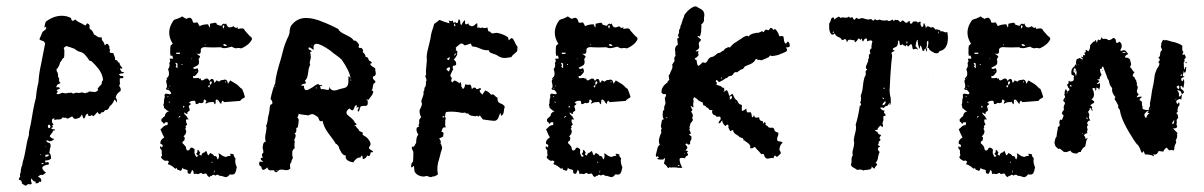

<svg xmlns="http://www.w3.org/2000/svg" viewBox="-20 -555 3818 609"><path d="M41 9 42 8 44 6Q42 -3 46 -9Q45 -14 48 -25L51 -33L52 -41Q58 -59 62 -84L66 -106L72 -128Q71 -134 74 -146L76 -155L78 -164L85 -205Q89 -227 94 -245Q96 -271 102 -294Q103 -319 111 -355L117 -386L123 -416Q121 -424 116 -425L110 -427Q106 -429 105 -431L110 -442L115 -454L119 -457L124 -461Q129 -466 125 -470Q124 -469 121 -467Q121 -475 125 -486Q150 -505 176 -505Q192 -505 205 -498Q207 -490 209 -489Q211 -489 214 -490L217 -492L220 -493Q222 -488 240 -480Q241 -479 245 -477L251 -474L254 -478L256 -481Q263 -479 264 -474V-468L265 -463Q273 -460 278 -446L283 -443L289 -439Q295 -435 301 -437L303 -435Q302 -428 306 -425L307 -423L309 -421Q311 -418 312 -411Q318 -417 321 -416Q322 -416 327 -408V-402Q327 -398 330 -397L329 -395L328 -393Q327 -390 329 -388L333 -387H337Q342 -385 341 -381Q346 -372 345 -365Q350 -365 353 -361Q355 -356 359 -356Q359 -352 362 -347L365 -343L368 -340Q366 -336 365 -337L363 -338H361Q360 -337 362 -333L364 -330L366 -327Q371 -327 374 -326Q371 -322 367 -322H363L357 -319Q362 -313 365 -314H369L372 -311Q370 -306 367 -307H363L360 -306V-293Q362 -291 360 -288L358 -283Q360 -280 362 -276Q364 -271 362 -266Q348 -257 347 -245Q352 -240 351 -230Q348 -234 347 -235L346 -237Q344 -239 343 -239Q337 -224 328 -218Q323 -204 314 -206L311 -203L309 -200Q306 -198 302 -199Q296 -187 289 -200Q285 -194 276 -186L274 -188L271 -190Q264 -185 260 -188V-190L259 -192Q259 -194 258.5 -194.5Q258 -195 257 -194Q253 -192 252 -190L250 -184Q247 -176 244 -181L242 -186L240 -192Q235 -183 231 -181Q219 -177 218 -178Q214 -178 209 -186L203 -183L198 -180Q192 -177 189 -182Q184 -180 179 -183Q175 -176 167 -176H160Q157 -176 153 -174Q152 -176 152 -180Q144 -178 145 -173Q143 -168 150 -160Q148 -158 145 -157Q149 -153 147 -151L144 -150Q142 -148 144 -146Q145 -146 155 -144Q154 -141 152 -141H150L148 -140Q148 -136 143 -131L140 -127Q138 -125 138 -122Q146 -114 151 -115Q151 -111 147 -110L143 -108L139 -107H136L133 -109Q129 -110 126 -109Q131 -101 137 -102Q144 -95 138 -82Q139 -78 136 -71Q142 -66 142 -52Q136 -46 124 -46Q122 -43 125 -39Q129 -42 133 -40Q137 -39 134 -33Q99 -28 126 -7L124 -6Q123 -5 120.5 -3.5Q118 -2 116 0Q112 -1 108 0L105 2L101 4Q101 5 103 7L105 8L107 9Q111 13 111 18Q111 24 104 21Q103 28 92 26L93 24V21Q86 22 80 11Q76 16 81 27Q80 28 79 29Q78 30 77 30L72 29Q66 29 63 34Q59 34 56 31L52 29L49 26Q50 22 47 18Q46 17 40 15Q39 13 41 9ZM170 -274 166 -272 161 -270Q158 -268 164 -264L161 -261Q160 -260 160 -260Q160 -258 159 -258Q163 -255 168 -257L173 -259L177 -261Q190 -257 197 -261Q198 -260 200 -260Q204 -262 207 -261L210 -259L214 -258Q217 -261 224 -261L230 -260L236 -261Q239 -263 244 -261L251 -259L253 -261H257Q261 -262 262 -265L272 -264L282 -263L286 -265L289 -267Q294 -270 289 -273Q294 -280 302 -288L303 -292V-295Q305 -300 307 -301Q305 -320 293 -336L282 -349L270 -361L267 -362L263 -363Q261 -368 254 -376L249 -382L243 -387L236 -390L229 -392Q222 -395 217 -400L203 -405L190 -409L186 -406L182 -403Q185 -396 184 -388V-380L183 -372Q179 -371 176 -364L173 -360L170 -356Q170 -353 169 -351L166 -344Q161 -336 159 -335L160 -329L163 -324Q165 -315 164 -312Q167 -308 168 -304Q165 -298 172 -292Q170 -291 167 -289Q164 -287 163 -287Q158 -282 159 -278Q169 -280 170 -274ZM132 -156Q131 -152 135 -148Q143 -150 138 -159Q132 -160 132 -156ZM130 -65 127 -64H124V-57L127 -58L131 -59Q132 -60 136 -63Q134 -65 130 -65ZM115 -38H111Q110 -37 113 -36L115 -35L116 -34L119 -37ZM127 -87Q125 -92 123 -92Q126 -89 127 -87ZM110 -62V-66Q106 -65 110 -62ZM353 -337 355 -336Q356 -336 354 -338Q354 -337 353 -337ZM124 -52 126 -51Q126 -52 125 -53Q125 -52 124 -52ZM125 -75 126 -74Q126 -75 125 -75ZM118 -56Z M488 -85Q486 -90 491 -91Q491 -89 493 -87Q501 -95 489 -99Q487 -111 501 -119Q497 -125 489 -145L494 -149L499 -154Q506 -159 511 -158L512 -163V-167Q502 -169 501 -162L499 -163L498 -164Q498 -166 495 -168L493 -169L492 -171V-177Q494 -180 496 -180Q496 -182 499 -184L501 -185L503 -187Q504 -199 516 -202Q510 -204 507 -207L504 -210Q502 -212 500 -212Q501 -217 498 -222L500 -228V-234Q500 -242 503 -247L502 -250V-253Q502 -256 505 -258L514 -257Q519 -255 521 -257Q523 -258 523 -259Q523 -260 521.5 -262.5Q520 -265 517 -268L514 -270H510Q507 -271 506 -274Q511 -276 509 -288L508 -292L507 -297Q507 -301 510 -304L509 -305L508 -307Q521 -314 513 -336Q518 -341 518 -349L517 -355L520 -361L518 -369H528Q530 -371 528 -374L527 -377L526 -379Q525 -378 521 -378Q519 -388 520 -394V-402L521 -410Q526 -415 528 -416Q504 -454 531 -491L537 -494L544 -496Q554 -500 558 -503L564 -499L571 -495Q588 -506 592 -484Q596 -482 600 -483L603 -484Q606 -484 607 -483Q608 -481 613 -472Q624 -478 640 -478L642 -473L645 -467L646 -472V-476Q646 -479 647 -480L662 -483Q668 -482 668 -477Q671 -476 676 -474.5Q681 -473 682 -473Q684 -477 687 -479Q692 -481 693 -478L695 -479L697 -481Q701 -468 708 -468Q714 -468 721 -472Q727 -463 735 -469Q734 -468 734 -463L739 -464L745 -465Q754 -465 755 -461Q756 -458 762 -452L770 -443L773 -440L776 -438Q780 -434 779 -430Q771 -413 747 -402H742Q739 -403 735 -403L730 -402Q725 -401 715 -407L707 -405L699 -403Q689 -401 683 -404Q682 -405 679 -405H674Q656 -404 638 -405Q624 -407 619 -402Q616 -399 617 -393Q617 -381 604 -385Q605 -383 609 -381L611 -379L613 -378Q617 -376 610 -368Q613 -354 609 -350Q607 -347 592 -340Q596 -333 606 -339Q611 -331 608 -325L606 -323Q605 -321 604 -320L598 -314H592Q593 -312 593 -307Q605 -307 610 -308Q612 -303 616 -307Q617 -300 621 -300Q624 -300 628 -303Q632 -306 636 -306Q641 -306 644 -298Q650 -307 655 -304Q658 -303 660 -292L664 -296L665 -298V-299Q667 -301 675 -296L677 -298L680 -300Q685 -302 687 -301Q701 -307 703 -289Q704 -291 707 -295Q710 -299 710 -300L720 -294L730 -288L735 -284L739 -280Q743 -275 748 -273L753 -260L757 -247L753 -244L749 -242Q743 -238 742 -235L717 -233L691 -231L686 -236Q682 -232 682 -226Q680 -225 676 -231Q676 -232 675 -233L673 -236L670 -238Q667 -241 664 -237V-230Q664 -226 662 -224Q660 -226 659 -228L658 -230L657 -232L651 -231H645Q639 -230 633 -226Q631 -228 633 -231L634 -232L635 -235L633 -236Q631 -238 629 -240Q626 -238 626 -236V-233L625 -230Q617 -226 614 -229L611 -228L608 -226Q604 -224 601 -225Q601 -227 599 -235Q587 -237 580 -230Q580 -229 582 -227H585Q586 -226 584 -223L581 -221L579 -219V-215L581 -211Q582 -207 581 -203L578 -202L576 -200Q573 -199 575 -194Q573 -193 569 -195L567 -197L564 -198Q563 -195 567 -191L571 -187L574 -184Q573 -182 575 -180L577 -179Q578 -178 578 -176Q573 -177 571 -176Q569 -175 570 -172Q570 -168 571 -166L574 -160Q567 -155 569 -152L570 -151V-150Q570 -149 567 -146Q572 -142 570 -134Q569 -129 562 -122Q566 -121 566 -116L565 -112L564 -108Q561 -109 559 -104Q558 -100 562 -98Q570 -90 570 -87V-84L573 -78Q581 -76 584 -86Q590 -88 594 -84Q599 -81 597 -76Q595 -68 603 -57L606 -59L609 -60L602 -67Q608 -72 606 -80Q611 -78 612 -76L613 -73L615 -71L612 -65L614 -64Q617 -62 619 -61Q619 -67 624 -70L629 -72L633 -76Q636 -75 637 -69Q639 -63 641 -62L644 -66L647 -70L650 -68L654 -66Q657 -64 659 -60H663Q667 -59 668 -55L669 -52L671 -49Q677 -57 673 -69L679 -66L684 -62Q688 -59 697 -57Q698 -58 704 -60L712 -61L711 -64L709 -67Q713 -68 722 -65Q719 -61 727 -53Q724 -39 731 -25L729 -15Q727 -8 726 -7Q723 1 709 -2Q702 7 696 7L692 6L689 5Q682 2 677 3Q670 -4 663 2Q656 -4 652 3Q649 2 648 3L646 5L645 7Q640 5 638 2L636 -2L633 -5L629 -4L625 -3Q621 -3 618 -7Q609 -2 606 -3L602 -4Q598 -4 595 -3L594 -7V-10Q593 -14 589 -16L587 -10L584 -4Q579 -3 576.5 -5.5Q574 -8 575 -15L571 -17L566 -18Q559 -20 558 -24V-21L557 -18Q556 -14 552 -13L549 -15L545 -16Q541 -17 541 -22Q539 -24 539 -21L538 -20H536L531 -24L526 -28Q518 -33 513 -34V-38L516 -41Q515 -44 510 -46L506 -45H503L494 -51L492 -54L491 -56Q491 -60 494 -61Q492 -74 493 -79Q490 -80 488 -85ZM543 -338V-353Q541 -355 539 -355.5Q537 -356 536 -355L538 -352L539 -349Q540 -346 537 -343L539 -342Q541 -340 543 -338ZM688 -412 691 -410 694 -409Q697 -408 700 -411L697 -413L693 -415Q689 -416 688 -412ZM645 -291 646 -288V-285L648 -287L650 -289Q652 -293 652 -294Q652 -295 650 -297Q649 -298 647 -296Q645 -294 645 -291ZM551 -388H539V-384H549Q552 -384 551 -388ZM689 -464 690 -467 691 -470Q693 -473 688 -475Q684 -471 689 -464ZM546 -180 553 -187Q550 -188 548.5 -186Q547 -184 546 -180ZM646 -285 643 -284 639 -282 644 -277ZM660 -16 659 -11 658 -7Q662 -9 660 -16ZM561 -220V-213L564 -215L566 -216Q564 -217 561 -220ZM696 -293V-298Q691 -295 696 -293ZM652 -43 651 -40 655 -38 654 -40 653 -41ZM514 -232Q517 -231 520 -228Q519 -234 514 -232ZM632 -411Q631 -412 631 -415Q627 -413 632 -411ZM515 -248Q514 -248 512 -250Q511 -249 511 -247Q513 -246 515 -248ZM558 -352H556Q555 -351 556 -350Q556 -349 558 -349Q558 -350 559 -351ZM516 -276H511Q513 -273 516 -276ZM517 -284 520 -279Q520 -284 517 -284ZM587 -370V-366L588 -368L589 -369Q587 -369 587 -370ZM600 -328H604V-329H600ZM511 -304 513 -305H514Q514 -306 513 -307Q513 -306 511 -304ZM668 -233H670V-232H668ZM670 -43V-44H669Q669 -43 670 -43ZM498 -144 499 -143Q499 -144 498 -144ZM575 -73 574 -72Z M804 -43Q812 -40 815 -44Q809 -45 807 -50Q806 -52 808 -53.5Q810 -55 814 -55Q807 -65 816 -72Q815 -74 815 -77Q815 -80 814 -81Q812 -87 814 -92Q814 -104 823 -106Q819 -116 823 -133L825 -145Q826 -151 824 -157Q827 -160 829 -173L830 -182L832 -191Q834 -197 834 -200L835 -207Q835 -217 838 -223Q845 -224 844 -231L842 -236L838 -241Q845 -274 853 -291Q854 -310 864 -345L872 -372L879 -399L882 -409L886 -420Q891 -433 895 -440L898 -449L899 -459Q901 -473 907 -478Q924 -498 951 -498Q975 -498 1005 -485L1015 -481Q1025 -477 1031 -474L1043 -468L1053 -463Q1056 -454 1076 -445L1084 -441L1091 -437Q1099 -432 1102 -426Q1108 -428 1114 -420Q1122 -412 1117 -407Q1118 -403 1121 -403H1127L1129 -400L1131 -397Q1133 -392 1130 -390Q1139 -384 1140 -374Q1146 -375 1148 -369L1150 -364L1153 -361V-362L1157 -359L1160 -355L1157 -354L1154 -352Q1156 -347 1161 -344L1166 -341L1171 -337Q1169 -334 1171 -329L1172 -322Q1172 -314 1163 -312Q1162 -308 1164 -304L1166 -302L1168 -300Q1173 -296 1169 -292Q1165 -292 1163 -283L1162 -275Q1161 -270 1158 -268Q1168 -268 1161 -255Q1159 -252 1153 -244L1149 -239L1146 -236Q1148 -222 1143 -220Q1142 -219 1135 -219H1131L1125 -218Q1123 -217 1121 -210L1120 -205Q1119 -204 1117 -201Q1113 -202 1115 -207L1117 -211L1118 -216Q1110 -213 1110 -214L1111 -216L1112 -218Q1112 -220 1110 -222Q1107 -220 1105 -217L1103 -211Q1100 -205 1098 -205Q1095 -205 1088 -211Q1072 -199 1084 -189L1090 -184L1096 -179Q1103 -173 1105 -167Q1112 -161 1111 -160L1109 -159L1107 -158L1104 -156Q1105 -154 1106 -155L1108 -156L1109 -155Q1109 -153 1111 -151L1114 -148Q1119 -143 1119 -140L1123 -138L1128 -136Q1132 -135 1130 -128Q1132 -126 1136 -123.5Q1140 -121 1141 -121Q1146 -117 1150 -111Q1160 -98 1151 -89Q1149 -84 1154 -81L1159 -78L1163 -75Q1163 -72 1161 -72H1156Q1154 -63 1153 -62Q1150 -58 1144 -62Q1143 -53 1131 -50L1130 -56L1129 -61Q1127 -62 1125 -59L1124 -57Q1124 -55 1122 -55Q1115 -56 1109 -50L1104 -45L1101 -40L1092 -42Q1090 -42 1087 -44Q1084 -46 1083 -46Q1074 -52 1077 -62Q1067 -61 1059 -78L1056 -84L1054 -91Q1049 -98 1045 -99Q1041 -106 1033 -117L1021 -133Q1007 -152 1003 -172Q998 -168 993 -173Q991 -177 989 -183L982 -188L975 -192Q968 -195 959 -189L951 -190L943 -191Q934 -192 927 -194Q928 -191 923 -182Q929 -179 927 -168L926 -159Q925 -156 925 -151Q918 -151 920 -143V-140L919 -137Q918 -133 914 -132Q922 -126 913 -111Q916 -107 914 -99V-93Q914 -88 915 -85Q907 -80 907 -71V-63L909 -54Q904 -46 904 -40Q900 -37 900 -31V-26L901 -21Q895 -13 882 -16L876 -17H871Q866 -17 861 -12Q858 -8 854 -9Q850 -11 849 -15H841Q837 -14 835 -15Q830 -16 828 -24Q822 -18 816 -16Q810 -16 809 -26Q798 -31 804 -43ZM946 -289H943L940 -288Q936 -287 936 -283H944Q944 -269 952 -269Q957 -269 971 -278L981 -285Q983 -286 986 -287.5Q989 -289 990 -289Q991 -285 996 -285H1000L1003 -282H995Q997 -276 998 -272Q1002 -273 1008 -272L1012 -271L1017 -270Q1021 -269 1023 -271Q1025 -273 1024 -280Q1029 -268 1040 -268Q1047 -268 1056 -272L1064 -274L1072 -276Q1083 -278 1085 -292V-304Q1085 -311 1086 -314L1089 -311L1090 -309L1092 -306Q1090 -328 1063 -367L1061 -368Q1059 -370 1057 -372L1053 -375L1049 -378Q1046 -380 1038 -386Q1030 -392 1027 -395Q997 -416 984 -416Q972 -416 975 -397L973 -398L970 -400L964 -404Q960 -405 959 -404Q958 -403 959 -399L962 -397L965 -396Q969 -393 968 -390Q965 -391 964 -390.5Q963 -390 964 -388L965 -383Q966 -380 965 -379Q966 -377 966 -372L964 -364Q961 -355 964 -349Q961 -345 959 -336L958 -329L957 -322Q955 -305 947 -299Q954 -291 946 -289ZM858 -14 861 -12Q860 -16 853 -15Q855 -14 858 -14ZM985 -277H982V-275H985L986 -276ZM1095 -301 1094 -302 1092 -303V-302L1091 -300Q1095 -300 1095 -301ZM853 -282 852 -281 851 -279Q855 -279 853 -282ZM1146 -236V-240Q1143 -240 1142 -239Q1143 -238 1144 -237Q1145 -236 1146 -236ZM967 -413 969 -411 970 -410Q970 -412 971 -412Q968 -412 967 -413ZM968 -389Z M1290 -42 1291 -57V-73L1290 -76L1288 -80Q1285 -84 1287 -90Q1292 -88 1295 -93L1297 -97L1300 -102Q1300 -122 1307 -128L1305 -131L1303 -135Q1301 -141 1301 -143Q1300 -152 1309 -153Q1307 -157 1308 -159L1309 -162L1310 -165Q1307 -176 1316 -183Q1310 -194 1311 -206L1314 -212L1317 -219Q1320 -227 1316 -233Q1317 -234 1317 -236L1318 -240L1321 -248Q1325 -258 1323 -264Q1327 -268 1326 -276Q1331 -281 1331 -288V-295Q1331 -296 1331.5 -297.5Q1332 -299 1333 -300L1332 -305L1330 -310Q1328 -315 1332 -319Q1330 -328 1332 -342L1334 -364Q1332 -378 1337 -398L1341 -414L1345 -431Q1347 -447 1350 -456L1354 -468L1357 -479Q1361 -482 1365 -485Q1369 -488 1371 -489.5Q1373 -491 1374 -492Q1392 -484 1406 -481L1405 -485L1403 -490L1406 -489L1410 -488Q1413 -487 1416 -490L1417 -488V-485L1420 -482Q1421 -483 1423 -486Q1427 -480 1432 -483Q1433 -486 1435 -494Q1440 -492 1440 -485V-480Q1442 -476 1443 -475L1446 -480L1448 -484Q1452 -490 1455 -491V-484Q1455 -480 1456 -479Q1458 -476 1466 -481Q1465 -475 1475 -472Q1479 -471 1485 -475L1489 -479Q1491 -481 1494 -481V-466Q1496 -468 1498 -468L1502 -467Q1505 -465 1509 -468Q1516 -464 1526 -468L1527 -463L1528 -459Q1530 -453 1535 -455Q1537 -449 1543 -449L1549 -450L1554 -451Q1573 -449 1591 -437Q1592 -433 1594 -427Q1600 -434 1603 -434Q1607 -434 1611 -425L1615 -417Q1617 -412 1619 -410Q1623 -406 1621 -402V-397L1620 -392L1611 -384Q1606 -381 1602 -374L1591 -372L1579 -371Q1567 -372 1556 -380Q1555 -381 1549 -383L1540 -386Q1531 -389 1530 -396Q1518 -394 1503 -401L1490 -406Q1480 -408 1477 -408Q1475 -414 1473 -417Q1460 -412 1454 -411Q1448 -417 1444 -417Q1440 -417 1435 -412L1430 -408L1425 -403Q1427 -401 1427 -399L1426 -396L1425 -394Q1429 -396 1431 -391L1430 -386V-381L1425 -373L1419 -365Q1427 -363 1427 -351Q1426 -348 1423 -347H1420L1417 -346L1416 -343V-341Q1415 -338 1418 -336Q1412 -326 1408 -315Q1414 -307 1413 -305L1412 -303L1411 -301Q1411 -298 1414 -293L1418 -297L1422 -300L1426 -298L1430 -296Q1435 -294 1436 -290Q1440 -297 1442 -292Q1444 -286 1443 -281L1445 -279L1446 -275Q1449 -272 1451 -275Q1453 -276 1454 -281L1456 -288Q1460 -286 1463 -286H1467L1469 -287Q1475 -287 1476 -274Q1477 -272 1480 -275L1482 -277Q1485 -278 1489 -276L1490 -274L1492 -272Q1494 -272 1496.5 -273Q1499 -274 1501 -275Q1503 -276 1504 -276Q1506 -272 1505 -271L1503 -269L1501 -268Q1501 -266 1504 -261L1507 -258L1510 -255Q1517 -265 1519 -268Q1530 -265 1538 -254Q1543 -258 1548 -253L1553 -248L1558 -245Q1557 -232 1565 -228L1570 -226L1574 -224Q1580 -220 1581 -216L1579 -209L1578 -201Q1577 -192 1571 -188Q1568 -188 1568 -197Q1565 -194 1564 -190L1561 -182Q1557 -173 1550 -172Q1546 -171 1512 -176L1507 -182L1502 -189L1500 -187Q1498 -185 1497 -185Q1493 -190 1489 -186L1483 -187L1476 -188Q1469 -189 1465 -195H1459Q1457 -196 1455 -198Q1452 -197 1445 -197L1440 -198L1435 -199Q1415 -202 1397 -200Q1393 -199 1393 -194L1392 -189L1391 -185Q1393 -185 1393 -182V-180L1394 -179Q1392 -173 1392 -173Q1393 -170 1392 -164V-158Q1392 -157 1394 -151Q1387 -152 1384 -148L1382 -143L1380 -137Q1385 -137 1387 -132L1386 -127V-122L1380 -119L1373 -116Q1381 -105 1377 -101Q1385 -87 1381 -80Q1377 -69 1377 -66Q1376 -61 1373 -51Q1364 -25 1369 -3Q1369 -2 1368 -1Q1358 6 1351 5Q1347 8 1342 6L1337 4L1332 3Q1325 7 1312 3Q1300 -1 1295 -11L1294 -19L1293 -29L1290 -27L1288 -25Q1286 -23 1284 -25Q1284 -39 1290 -42ZM1396 -334 1400 -331 1404 -328Q1409 -339 1407 -341Q1399 -343 1396 -334ZM1398 -367Q1399 -366 1404 -364L1407 -373Q1405 -374 1404 -373L1402 -371L1400 -370Q1396 -369 1398 -367ZM1420 -481V-475Q1421 -473 1423 -471Q1427 -475 1420 -481ZM1427 -386Q1421 -384 1420 -378Q1427 -382 1427 -386ZM1383 -184Q1387 -180 1390 -185Q1386 -189 1383 -184ZM1382 -124Q1382 -123 1383 -123Q1383 -124 1382 -124ZM1383 -174Q1383 -175 1382 -174Q1382 -173 1383 -174Z M1711 -85Q1709 -90 1714 -91Q1714 -89 1716 -87Q1724 -95 1712 -99Q1710 -111 1724 -119Q1720 -125 1712 -145L1717 -149L1722 -154Q1729 -159 1734 -158L1735 -163V-167Q1725 -169 1724 -162L1722 -163L1721 -164Q1721 -166 1718 -168L1716 -169L1715 -171V-177Q1717 -180 1719 -180Q1719 -182 1722 -184L1724 -185L1726 -187Q1727 -199 1739 -202Q1733 -204 1730 -207L1727 -210Q1725 -212 1723 -212Q1724 -217 1721 -222L1723 -228V-234Q1723 -242 1726 -247L1725 -250V-253Q1725 -256 1728 -258L1737 -257Q1742 -255 1744 -257Q1746 -258 1746 -259Q1746 -260 1744.5 -262.5Q1743 -265 1740 -268L1737 -270H1733Q1730 -271 1729 -274Q1734 -276 1732 -288L1731 -292L1730 -297Q1730 -301 1733 -304L1732 -305L1731 -307Q1744 -314 1736 -336Q1741 -341 1741 -349L1740 -355L1743 -361L1741 -369H1751Q1753 -371 1751 -374L1750 -377L1749 -379Q1748 -378 1744 -378Q1742 -388 1743 -394V-402L1744 -410Q1749 -415 1751 -416Q1727 -454 1754 -491L1760 -494L1767 -496Q1777 -500 1781 -503L1787 -499L1794 -495Q1811 -506 1815 -484Q1819 -482 1823 -483L1826 -484Q1829 -484 1830 -483Q1831 -481 1836 -472Q1847 -478 1863 -478L1865 -473L1868 -467L1869 -472V-476Q1869 -479 1870 -480L1885 -483Q1891 -482 1891 -477Q1894 -476 1899 -474.5Q1904 -473 1905 -473Q1907 -477 1910 -479Q1915 -481 1916 -478L1918 -479L1920 -481Q1924 -468 1931 -468Q1937 -468 1944 -472Q1950 -463 1958 -469Q1957 -468 1957 -463L1962 -464L1968 -465Q1977 -465 1978 -461Q1979 -458 1985 -452L1993 -443L1996 -440L1999 -438Q2003 -434 2002 -430Q1994 -413 1970 -402H1965Q1962 -403 1958 -403L1953 -402Q1948 -401 1938 -407L1930 -405L1922 -403Q1912 -401 1906 -404Q1905 -405 1902 -405H1897Q1879 -404 1861 -405Q1847 -407 1842 -402Q1839 -399 1840 -393Q1840 -381 1827 -385Q1828 -383 1832 -381L1834 -379L1836 -378Q1840 -376 1833 -368Q1836 -354 1832 -350Q1830 -347 1815 -340Q1819 -333 1829 -339Q1834 -331 1831 -325L1829 -323Q1828 -321 1827 -320L1821 -314H1815Q1816 -312 1816 -307Q1828 -307 1833 -308Q1835 -303 1839 -307Q1840 -300 1844 -300Q1847 -300 1851 -303Q1855 -306 1859 -306Q1864 -306 1867 -298Q1873 -307 1878 -304Q1881 -303 1883 -292L1887 -296L1888 -298V-299Q1890 -301 1898 -296L1900 -298L1903 -300Q1908 -302 1910 -301Q1924 -307 1926 -289Q1927 -291 1930 -295Q1933 -299 1933 -300L1943 -294L1953 -288L1958 -284L1962 -280Q1966 -275 1971 -273L1976 -260L1980 -247L1976 -244L1972 -242Q1966 -238 1965 -235L1940 -233L1914 -231L1909 -236Q1905 -232 1905 -226Q1903 -225 1899 -231Q1899 -232 1898 -233L1896 -236L1893 -238Q1890 -241 1887 -237V-230Q1887 -226 1885 -224Q1883 -226 1882 -228L1881 -230L1880 -232L1874 -231H1868Q1862 -230 1856 -226Q1854 -228 1856 -231L1857 -232L1858 -235L1856 -236Q1854 -238 1852 -240Q1849 -238 1849 -236V-233L1848 -230Q1840 -226 1837 -229L1834 -228L1831 -226Q1827 -224 1824 -225Q1824 -227 1822 -235Q1810 -237 1803 -230Q1803 -229 1805 -227H1808Q1809 -226 1807 -223L1804 -221L1802 -219V-215L1804 -211Q1805 -207 1804 -203L1801 -202L1799 -200Q1796 -199 1798 -194Q1796 -193 1792 -195L1790 -197L1787 -198Q1786 -195 1790 -191L1794 -187L1797 -184Q1796 -182 1798 -180L1800 -179Q1801 -178 1801 -176Q1796 -177 1794 -176Q1792 -175 1793 -172Q1793 -168 1794 -166L1797 -160Q1790 -155 1792 -152L1793 -151V-150Q1793 -149 1790 -146Q1795 -142 1793 -134Q1792 -129 1785 -122Q1789 -121 1789 -116L1788 -112L1787 -108Q1784 -109 1782 -104Q1781 -100 1785 -98Q1793 -90 1793 -87V-84L1796 -78Q1804 -76 1807 -86Q1813 -88 1817 -84Q1822 -81 1820 -76Q1818 -68 1826 -57L1829 -59L1832 -60L1825 -67Q1831 -72 1829 -80Q1834 -78 1835 -76L1836 -73L1838 -71L1835 -65L1837 -64Q1840 -62 1842 -61Q1842 -67 1847 -70L1852 -72L1856 -76Q1859 -75 1860 -69Q1862 -63 1864 -62L1867 -66L1870 -70L1873 -68L1877 -66Q1880 -64 1882 -60H1886Q1890 -59 1891 -55L1892 -52L1894 -49Q1900 -57 1896 -69L1902 -66L1907 -62Q1911 -59 1920 -57Q1921 -58 1927 -60L1935 -61L1934 -64L1932 -67Q1936 -68 1945 -65Q1942 -61 1950 -53Q1947 -39 1954 -25L1952 -15Q1950 -8 1949 -7Q1946 1 1932 -2Q1925 7 1919 7L1915 6L1912 5Q1905 2 1900 3Q1893 -4 1886 2Q1879 -4 1875 3Q1872 2 1871 3L1869 5L1868 7Q1863 5 1861 2L1859 -2L1856 -5L1852 -4L1848 -3Q1844 -3 1841 -7Q1832 -2 1829 -3L1825 -4Q1821 -4 1818 -3L1817 -7V-10Q1816 -14 1812 -16L1810 -10L1807 -4Q1802 -3 1799.5 -5.5Q1797 -8 1798 -15L1794 -17L1789 -18Q1782 -20 1781 -24V-21L1780 -18Q1779 -14 1775 -13L1772 -15L1768 -16Q1764 -17 1764 -22Q1762 -24 1762 -21L1761 -20H1759L1754 -24L1749 -28Q1741 -33 1736 -34V-38L1739 -41Q1738 -44 1733 -46L1729 -45H1726L1717 -51L1715 -54L1714 -56Q1714 -60 1717 -61Q1715 -74 1716 -79Q1713 -80 1711 -85ZM1766 -338V-353Q1764 -355 1762 -355.5Q1760 -356 1759 -355L1761 -352L1762 -349Q1763 -346 1760 -343L1762 -342Q1764 -340 1766 -338ZM1911 -412 1914 -410 1917 -409Q1920 -408 1923 -411L1920 -413L1916 -415Q1912 -416 1911 -412ZM1868 -291 1869 -288V-285L1871 -287L1873 -289Q1875 -293 1875 -294Q1875 -295 1873 -297Q1872 -298 1870 -296Q1868 -294 1868 -291ZM1774 -388H1762V-384H1772Q1775 -384 1774 -388ZM1912 -464 1913 -467 1914 -470Q1916 -473 1911 -475Q1907 -471 1912 -464ZM1769 -180 1776 -187Q1773 -188 1771.5 -186Q1770 -184 1769 -180ZM1869 -285 1866 -284 1862 -282 1867 -277ZM1883 -16 1882 -11 1881 -7Q1885 -9 1883 -16ZM1784 -220V-213L1787 -215L1789 -216Q1787 -217 1784 -220ZM1919 -293V-298Q1914 -295 1919 -293ZM1875 -43 1874 -40 1878 -38 1877 -40 1876 -41ZM1737 -232Q1740 -231 1743 -228Q1742 -234 1737 -232ZM1855 -411Q1854 -412 1854 -415Q1850 -413 1855 -411ZM1738 -248Q1737 -248 1735 -250Q1734 -249 1734 -247Q1736 -246 1738 -248ZM1781 -352H1779Q1778 -351 1779 -350Q1779 -349 1781 -349Q1781 -350 1782 -351ZM1739 -276H1734Q1736 -273 1739 -276ZM1740 -284 1743 -279Q1743 -284 1740 -284ZM1810 -370V-366L1811 -368L1812 -369Q1810 -369 1810 -370ZM1823 -328H1827V-329H1823ZM1734 -304 1736 -305H1737Q1737 -306 1736 -307Q1736 -306 1734 -304ZM1891 -233H1893V-232H1891ZM1893 -43V-44H1892Q1892 -43 1893 -43ZM1721 -144 1722 -143Q1722 -144 1721 -144ZM1798 -73 1797 -72Z M2061 -67 2063 -75 2065 -83Q2066 -91 2073 -96Q2068 -104 2071 -116L2074 -126L2078 -135Q2075 -140 2079 -148Q2075 -152 2077 -160L2078 -165L2079 -171Q2080 -177 2087 -177Q2082 -179 2082 -189V-196Q2084 -201 2082 -203L2085 -205L2087 -207Q2086 -213 2087 -217L2088 -220L2089 -222Q2092 -227 2090 -234L2089 -240V-245Q2096 -254 2090 -257Q2083 -254 2078 -262Q2078 -281 2097 -293Q2097 -298 2103 -301L2102 -308L2101 -316Q2104 -319 2105 -321L2106 -324L2107 -327L2110 -333L2112 -338Q2114 -344 2112 -350L2116 -356L2120 -362Q2116 -372 2123 -378L2122 -382V-388L2121 -398Q2122 -410 2130 -413Q2128 -429 2128 -433Q2130 -433 2131 -434L2134 -436Q2130 -440 2131 -445L2133 -449Q2134 -450 2134 -454Q2133 -460 2136 -463L2138 -468V-471L2139 -474L2140 -476L2141 -478Q2144 -488 2146 -494L2149 -501L2151 -508Q2156 -515 2162 -521L2169 -527L2177 -532Q2187 -538 2194 -531L2202 -527L2209 -522Q2215 -514 2214 -506L2213 -498V-490Q2212 -483 2204 -477Q2206 -472 2204 -462Q2205 -452 2200 -440Q2200 -438 2197 -440L2194 -441L2192 -439Q2202 -431 2203 -430Q2204 -428 2202 -426L2201 -424L2199 -423Q2195 -418 2197 -413V-410L2198 -407Q2199 -400 2186 -393Q2188 -391 2191 -392L2193 -393L2196 -394Q2193 -388 2196 -380L2193 -377L2191 -374Q2188 -372 2184 -370Q2183 -368 2185 -366H2187L2189 -365L2190 -360L2191 -354Q2192 -347 2196 -346Q2202 -350 2207 -356Q2209 -358 2212 -357L2214 -356H2216Q2218 -355 2221 -358Q2224 -361 2227 -368L2233 -373Q2239 -375 2241 -375Q2242 -375 2249 -380Q2253 -383 2256 -386L2260 -387L2264 -388Q2269 -390 2270 -393Q2276 -393 2279 -400L2283 -402L2287 -404Q2291 -407 2295 -404Q2297 -407 2303 -413Q2309 -419 2317 -423L2324 -428L2331 -432L2336 -436L2342 -439Q2350 -444 2354 -439Q2361 -448 2375 -450L2380 -451H2385Q2393 -453 2396 -456L2399 -455L2403 -453Q2405 -460 2410 -461H2412L2414 -460Q2417 -458 2419 -460Q2422 -463 2423 -466Q2430 -468 2432 -460Q2438 -464 2441 -461L2444 -457L2447 -452L2449 -449L2450 -445Q2452 -440 2454 -439Q2458 -443 2465 -439L2466 -433L2467 -425Q2469 -417 2472 -417Q2475 -417 2478 -423Q2481 -423 2481 -422Q2487 -415 2484 -406L2478 -405Q2474 -405 2473 -404Q2481 -395 2471 -390L2466 -388L2462 -386Q2455 -384 2454 -383Q2451 -381 2441 -379L2435 -378L2428 -377Q2422 -382 2419 -374L2408 -369Q2404 -367 2396 -364H2393L2390 -365Q2386 -366 2384 -364Q2383 -367 2380 -368Q2378 -369 2376 -366Q2373 -358 2361 -352L2351 -348L2342 -344Q2338 -336 2333 -335L2329 -334L2327 -332Q2325 -331 2324 -330Q2323 -329 2321 -328L2319 -326H2315Q2310 -328 2305 -319L2301 -315L2295 -314Q2288 -312 2287 -308Q2284 -308 2279 -305L2275 -302L2272 -300L2268 -298L2266 -297L2262 -295Q2258 -295 2254 -302Q2250 -299 2250 -297L2253 -294Q2256 -291 2251 -288Q2252 -287 2256 -285L2262 -283Q2268 -282 2271 -277Q2277 -278 2277 -273Q2279 -268 2274 -263L2278 -265L2281 -267L2285 -269Q2288 -269 2293 -251Q2299 -253 2302 -258Q2305 -255 2306 -253L2308 -248Q2311 -241 2315 -238Q2318 -238 2321 -231Q2322 -228 2325 -225Q2327 -224 2333 -222V-203Q2340 -204 2347 -211Q2348 -200 2350 -199Q2351 -198 2361 -199Q2363 -197 2363 -195L2364 -191Q2364 -184 2367 -183Q2368 -183 2370 -186V-188L2372 -190Q2372 -184 2377 -182Q2379 -181 2388 -183Q2388 -171 2399 -171L2400 -167L2401 -163Q2403 -163 2403 -165V-168Q2409 -166 2409 -164L2408 -162Q2408 -159 2409 -158Q2414 -156 2415 -155L2416 -153L2417 -152Q2419 -149 2431 -150Q2434 -149 2436 -145V-143L2437 -141Q2438 -137 2449 -134Q2449 -129 2448 -125L2446 -120L2445 -116Q2444 -111 2446.5 -108.5Q2449 -106 2456 -106Q2458 -106 2463 -102Q2454 -98 2452 -80L2455 -75L2457 -69Q2449 -60 2444 -57Q2439 -63 2437 -61L2435 -58L2433 -53Q2428 -55 2422 -53L2417 -52H2412Q2408 -54 2407 -56L2405 -59L2404 -62Q2403 -69 2395 -66L2392 -69L2389 -73L2382 -80L2380 -82L2378 -85Q2377 -87 2373 -89L2370 -87L2367 -85Q2363 -84 2359 -85L2360 -90Q2360 -93 2358 -95L2356 -98L2354 -100Q2353 -101 2351 -102L2349 -104L2346 -105L2344 -108Q2342 -110 2339 -109Q2338 -118 2331 -118Q2330 -118 2325 -121L2322 -124L2319 -126Q2304 -134 2306 -142Q2305 -143 2301 -141Q2297 -139 2296 -139Q2293 -144 2290 -151V-152L2291 -154Q2291 -157 2289 -159Q2287 -161 2285 -159L2283 -157L2281 -155Q2270 -165 2271 -173L2268 -171L2266 -167Q2263 -163 2259 -164Q2260 -170 2264 -174Q2268 -178 2264 -185H2252Q2250 -190 2243 -191Q2236 -198 2240 -206Q2231 -205 2229 -208L2228 -210L2227 -211Q2224 -214 2220 -215Q2220 -217 2216 -220H2213Q2210 -220 2209 -230L2206 -231L2202 -233Q2198 -234 2195 -237Q2192 -241 2182 -247L2180 -244L2179 -241L2180 -234L2179 -228Q2178 -221 2180 -215Q2178 -214 2176 -216L2173 -218L2170 -220Q2171 -217 2173 -213L2174 -210L2176 -208Q2177 -205 2172 -201Q2180 -190 2177 -185L2176 -183V-181Q2175 -180 2178 -175L2176 -171L2173 -167Q2169 -163 2169 -158L2168 -155L2167 -153Q2165 -151 2169 -149Q2165 -146 2168 -140L2170 -136Q2172 -133 2170 -130Q2165 -130 2166 -128Q2168 -125 2173 -123V-113L2170 -108Q2168 -104 2169 -102Q2170 -98 2165 -96L2162 -97L2160 -99Q2156 -101 2154 -97Q2160 -90 2160 -88Q2162 -86 2154 -78L2162 -76Q2164 -74 2161 -74L2160 -73L2159 -71Q2165 -63 2161 -62L2159 -61L2156 -59Q2154 -58 2153 -53L2145 -54H2139Q2133 -52 2137 -41L2138 -36L2140 -32Q2142 -25 2145 -23Q2139 -22 2130 -23L2123 -24H2112L2108 -23Q2106 -27 2100 -22Q2098 -22 2094 -29L2090 -33Q2089 -34 2086 -36Q2086 -37 2088 -45Q2090 -51 2089 -53Q2088 -54 2086 -52L2085 -51L2084 -49H2073Q2066 -49 2064 -52L2067 -53Q2068 -54 2068 -54Q2070 -54 2070 -55L2068 -57L2065 -60Q2064 -60 2063 -58L2062 -56Q2059 -62 2061 -67ZM2295 -239Q2302 -242 2302 -247Q2302 -253 2294 -248Q2295 -246 2295 -239ZM2136 -29Q2134 -33 2129 -31Q2132 -28 2136 -29ZM2270 -305Q2271 -309 2268 -310Q2267 -306 2270 -305ZM2094 -182H2092Q2092 -180 2094 -180L2095 -181H2097Q2097 -183 2095 -183ZM2150 -68H2154Q2151 -71 2150 -68ZM2312 -230H2313L2314 -231Q2312 -233 2312 -230ZM2474 -413V-414L2473 -413V-412Z M2621 -445Q2614 -445 2611 -459Q2610 -462 2610 -470V-480Q2611 -481 2613 -485L2615 -490Q2616 -497 2620 -499Q2624 -501 2625 -498L2626 -495L2627 -493L2631 -497L2636 -500Q2641 -505 2646 -498Q2650 -500 2653 -500L2660 -499Q2669 -498 2673 -503Q2675 -497 2678 -499L2681 -500H2685Q2685 -495 2690 -492Q2697 -500 2699 -498L2700 -496L2703 -495Q2707 -495 2714 -498L2721 -496L2728 -494Q2736 -492 2743 -495Q2745 -492 2749 -490Q2753 -489 2755 -495Q2761 -488 2769 -493L2775 -491L2781 -490Q2786 -489 2794 -491Q2798 -487 2803 -489L2807 -491Q2811 -493 2812 -493L2814 -488L2815 -489L2817 -490L2819 -492Q2820 -493 2824 -491Q2827 -493 2830 -490L2833 -487L2836 -485Q2837 -485 2838 -486Q2840 -488 2841 -490Q2845 -490 2846 -489L2850 -485Q2853 -482 2858 -483Q2859 -489 2867 -487Q2866 -485 2866 -482Q2868 -480 2869 -480Q2872 -480 2873 -481Q2875 -483 2875 -486L2881 -487H2888Q2889 -483 2893 -484L2896 -486Q2900 -486 2901 -485Q2898 -480 2901 -474Q2903 -467 2908 -471L2909 -477Q2909 -480 2911 -482Q2915 -474 2915 -474L2917 -465Q2919 -474 2926 -471L2929 -469L2932 -468Q2934 -467 2938 -469Q2940 -469 2942 -467L2945 -464Q2946 -460 2951 -462L2955 -461L2959 -460Q2963 -459 2964 -455Q2967 -458 2979 -452Q2980 -453 2984 -453Q2987 -453 2985 -451Q2989 -433 2984 -415Q2978 -396 2960 -393Q2957 -385 2950 -386L2944 -387L2939 -390L2935 -392L2931 -395Q2928 -396 2926 -402L2924 -403H2922Q2926 -417 2924 -426Q2919 -424 2920 -417V-410Q2920 -408 2918 -404Q2923 -395 2919 -391Q2919 -392 2917.5 -396Q2916 -400 2915 -402Q2913 -400 2912 -398V-396L2911 -394Q2906 -392 2905 -399L2903 -406Q2902 -408 2899 -411Q2899 -410 2897 -400Q2894 -404 2892 -415L2891 -422V-429Q2888 -428 2886 -421L2885 -415L2884 -409L2886 -406L2889 -403Q2892 -398 2891 -397Q2886 -403 2878 -398L2874 -402V-406L2873 -410Q2871 -419 2866 -412V-413Q2860 -403 2857 -412Q2856 -413 2854 -411L2853 -409L2852 -408L2850 -410L2847 -411Q2844 -412 2843 -415Q2836 -409 2834 -414L2833 -420L2832 -427Q2828 -427 2828 -418Q2828 -413 2826 -411Q2825 -407 2819 -405Q2805 -399 2818 -394Q2816 -392 2815 -392H2813L2812 -391Q2809 -388 2807 -387Q2811 -382 2809 -371L2808 -362L2807 -354Q2806 -340 2804 -313L2803 -293L2802 -274Q2801 -271 2802 -262L2803 -254L2805 -245Q2807 -224 2802 -221Q2802 -228 2801 -229Q2798 -223 2795 -220Q2791 -218 2789 -218Q2784 -216 2784 -212Q2777 -215 2775 -214Q2771 -214 2773 -211L2777 -207Q2781 -204 2786 -204Q2783 -199 2784 -198L2785 -196L2787 -194Q2791 -190 2787 -187Q2784 -188 2782.5 -186.5Q2781 -185 2782 -181V-173Q2781 -171 2780 -167.5Q2779 -164 2779 -163Q2783 -156 2779 -152L2777 -153L2775 -155Q2773 -158 2771 -156L2769 -153L2766 -150Q2763 -147 2764 -143Q2758 -144 2755 -141Q2758 -138 2763 -137Q2765 -128 2775 -127Q2768 -117 2770 -115H2771L2772 -114Q2773 -113 2772 -109Q2767 -107 2767 -103V-99Q2766 -97 2764 -95L2768 -93L2772 -90Q2758 -85 2770 -73Q2769 -71 2767 -65L2765 -56Q2764 -45 2757 -38Q2765 -35 2761 -31L2759 -29L2757 -26Q2754 -23 2754 -20Q2747 -23 2745 -28Q2746 -18 2736 -17L2727 -16Q2726 -16 2722.5 -15.5Q2719 -15 2718 -14Q2715 -17 2709 -17H2704L2699 -16L2693 -20L2686 -24Q2679 -28 2679 -34Q2681 -38 2681 -41V-48Q2681 -58 2685 -62Q2684 -66 2684 -74L2687 -86Q2691 -102 2688 -110L2690 -123L2693 -135Q2697 -151 2694 -159Q2703 -188 2707 -219Q2711 -220 2711 -224Q2711 -228 2708 -229Q2711 -234 2711 -240V-246L2710 -251Q2716 -266 2717 -282L2719 -297Q2721 -307 2723 -312Q2725 -314 2726 -318V-323Q2724 -331 2731 -334Q2723 -339 2729 -350L2731 -355L2733 -359Q2735 -364 2733 -367Q2736 -368 2736 -371V-376Q2735 -383 2741 -385Q2739 -391 2739 -395Q2741 -401 2745 -402Q2743 -406 2745 -414L2746 -419L2747 -423Q2746 -430 2730 -424Q2731 -429 2729.5 -431.5Q2728 -434 2726 -433Q2720 -431 2718 -423L2715 -426L2714 -429V-431Q2714 -436 2709 -428Q2708 -430 2706 -432Q2705 -433 2704 -433Q2702 -433 2699 -427L2695 -423Q2693 -421 2691 -421V-427Q2687 -427 2684 -428L2676 -429Q2669 -430 2667 -421Q2665 -423 2665 -425L2664 -429Q2661 -432 2657 -430L2654 -428Q2651 -428 2650 -429Q2649 -431 2645 -435L2638 -438Q2629 -443 2628 -449Q2624 -445 2621 -445ZM2787 -235 2785 -231 2781 -228Q2778 -223 2780 -221Q2787 -223 2788 -227Q2791 -230 2787 -235ZM2856 -416Q2860 -419 2857 -425Q2854 -421 2856 -416ZM2778 -245 2780 -243 2782 -241Q2783 -240 2785 -241Q2782 -246 2778 -245ZM2622 -450Q2626 -451 2624 -456Q2620 -452 2622 -450ZM2787 -274Q2785 -278 2781 -276Q2783 -273 2787 -274ZM2957 -448Q2957 -454 2958 -456Q2953 -452 2957 -448ZM2940 -305V-308Q2939 -306 2940 -305ZM2945 -359V-358Z M3020 -85Q3018 -90 3023 -91Q3023 -89 3025 -87Q3033 -95 3021 -99Q3019 -111 3033 -119Q3029 -125 3021 -145L3026 -149L3031 -154Q3038 -159 3043 -158L3044 -163V-167Q3034 -169 3033 -162L3031 -163L3030 -164Q3030 -166 3027 -168L3025 -169L3024 -171V-177Q3026 -180 3028 -180Q3028 -182 3031 -184L3033 -185L3035 -187Q3036 -199 3048 -202Q3042 -204 3039 -207L3036 -210Q3034 -212 3032 -212Q3033 -217 3030 -222L3032 -228V-234Q3032 -242 3035 -247L3034 -250V-253Q3034 -256 3037 -258L3046 -257Q3051 -255 3053 -257Q3055 -258 3055 -259Q3055 -260 3053.5 -262.5Q3052 -265 3049 -268L3046 -270H3042Q3039 -271 3038 -274Q3043 -276 3041 -288L3040 -292L3039 -297Q3039 -301 3042 -304L3041 -305L3040 -307Q3053 -314 3045 -336Q3050 -341 3050 -349L3049 -355L3052 -361L3050 -369H3060Q3062 -371 3060 -374L3059 -377L3058 -379Q3057 -378 3053 -378Q3051 -388 3052 -394V-402L3053 -410Q3058 -415 3060 -416Q3036 -454 3063 -491L3069 -494L3076 -496Q3086 -500 3090 -503L3096 -499L3103 -495Q3120 -506 3124 -484Q3128 -482 3132 -483L3135 -484Q3138 -484 3139 -483Q3140 -481 3145 -472Q3156 -478 3172 -478L3174 -473L3177 -467L3178 -472V-476Q3178 -479 3179 -480L3194 -483Q3200 -482 3200 -477Q3203 -476 3208 -474.5Q3213 -473 3214 -473Q3216 -477 3219 -479Q3224 -481 3225 -478L3227 -479L3229 -481Q3233 -468 3240 -468Q3246 -468 3253 -472Q3259 -463 3267 -469Q3266 -468 3266 -463L3271 -464L3277 -465Q3286 -465 3287 -461Q3288 -458 3294 -452L3302 -443L3305 -440L3308 -438Q3312 -434 3311 -430Q3303 -413 3279 -402H3274Q3271 -403 3267 -403L3262 -402Q3257 -401 3247 -407L3239 -405L3231 -403Q3221 -401 3215 -404Q3214 -405 3211 -405H3206Q3188 -404 3170 -405Q3156 -407 3151 -402Q3148 -399 3149 -393Q3149 -381 3136 -385Q3137 -383 3141 -381L3143 -379L3145 -378Q3149 -376 3142 -368Q3145 -354 3141 -350Q3139 -347 3124 -340Q3128 -333 3138 -339Q3143 -331 3140 -325L3138 -323Q3137 -321 3136 -320L3130 -314H3124Q3125 -312 3125 -307Q3137 -307 3142 -308Q3144 -303 3148 -307Q3149 -300 3153 -300Q3156 -300 3160 -303Q3164 -306 3168 -306Q3173 -306 3176 -298Q3182 -307 3187 -304Q3190 -303 3192 -292L3196 -296L3197 -298V-299Q3199 -301 3207 -296L3209 -298L3212 -300Q3217 -302 3219 -301Q3233 -307 3235 -289Q3236 -291 3239 -295Q3242 -299 3242 -300L3252 -294L3262 -288L3267 -284L3271 -280Q3275 -275 3280 -273L3285 -260L3289 -247L3285 -244L3281 -242Q3275 -238 3274 -235L3249 -233L3223 -231L3218 -236Q3214 -232 3214 -226Q3212 -225 3208 -231Q3208 -232 3207 -233L3205 -236L3202 -238Q3199 -241 3196 -237V-230Q3196 -226 3194 -224Q3192 -226 3191 -228L3190 -230L3189 -232L3183 -231H3177Q3171 -230 3165 -226Q3163 -228 3165 -231L3166 -232L3167 -235L3165 -236Q3163 -238 3161 -240Q3158 -238 3158 -236V-233L3157 -230Q3149 -226 3146 -229L3143 -228L3140 -226Q3136 -224 3133 -225Q3133 -227 3131 -235Q3119 -237 3112 -230Q3112 -229 3114 -227H3117Q3118 -226 3116 -223L3113 -221L3111 -219V-215L3113 -211Q3114 -207 3113 -203L3110 -202L3108 -200Q3105 -199 3107 -194Q3105 -193 3101 -195L3099 -197L3096 -198Q3095 -195 3099 -191L3103 -187L3106 -184Q3105 -182 3107 -180L3109 -179Q3110 -178 3110 -176Q3105 -177 3103 -176Q3101 -175 3102 -172Q3102 -168 3103 -166L3106 -160Q3099 -155 3101 -152L3102 -151V-150Q3102 -149 3099 -146Q3104 -142 3102 -134Q3101 -129 3094 -122Q3098 -121 3098 -116L3097 -112L3096 -108Q3093 -109 3091 -104Q3090 -100 3094 -98Q3102 -90 3102 -87V-84L3105 -78Q3113 -76 3116 -86Q3122 -88 3126 -84Q3131 -81 3129 -76Q3127 -68 3135 -57L3138 -59L3141 -60L3134 -67Q3140 -72 3138 -80Q3143 -78 3144 -76L3145 -73L3147 -71L3144 -65L3146 -64Q3149 -62 3151 -61Q3151 -67 3156 -70L3161 -72L3165 -76Q3168 -75 3169 -69Q3171 -63 3173 -62L3176 -66L3179 -70L3182 -68L3186 -66Q3189 -64 3191 -60H3195Q3199 -59 3200 -55L3201 -52L3203 -49Q3209 -57 3205 -69L3211 -66L3216 -62Q3220 -59 3229 -57Q3230 -58 3236 -60L3244 -61L3243 -64L3241 -67Q3245 -68 3254 -65Q3251 -61 3259 -53Q3256 -39 3263 -25L3261 -15Q3259 -8 3258 -7Q3255 1 3241 -2Q3234 7 3228 7L3224 6L3221 5Q3214 2 3209 3Q3202 -4 3195 2Q3188 -4 3184 3Q3181 2 3180 3L3178 5L3177 7Q3172 5 3170 2L3168 -2L3165 -5L3161 -4L3157 -3Q3153 -3 3150 -7Q3141 -2 3138 -3L3134 -4Q3130 -4 3127 -3L3126 -7V-10Q3125 -14 3121 -16L3119 -10L3116 -4Q3111 -3 3108.5 -5.5Q3106 -8 3107 -15L3103 -17L3098 -18Q3091 -20 3090 -24V-21L3089 -18Q3088 -14 3084 -13L3081 -15L3077 -16Q3073 -17 3073 -22Q3071 -24 3071 -21L3070 -20H3068L3063 -24L3058 -28Q3050 -33 3045 -34V-38L3048 -41Q3047 -44 3042 -46L3038 -45H3035L3026 -51L3024 -54L3023 -56Q3023 -60 3026 -61Q3024 -74 3025 -79Q3022 -80 3020 -85ZM3075 -338V-353Q3073 -355 3071 -355.5Q3069 -356 3068 -355L3070 -352L3071 -349Q3072 -346 3069 -343L3071 -342Q3073 -340 3075 -338ZM3220 -412 3223 -410 3226 -409Q3229 -408 3232 -411L3229 -413L3225 -415Q3221 -416 3220 -412ZM3177 -291 3178 -288V-285L3180 -287L3182 -289Q3184 -293 3184 -294Q3184 -295 3182 -297Q3181 -298 3179 -296Q3177 -294 3177 -291ZM3083 -388H3071V-384H3081Q3084 -384 3083 -388ZM3221 -464 3222 -467 3223 -470Q3225 -473 3220 -475Q3216 -471 3221 -464ZM3078 -180 3085 -187Q3082 -188 3080.5 -186Q3079 -184 3078 -180ZM3178 -285 3175 -284 3171 -282 3176 -277ZM3192 -16 3191 -11 3190 -7Q3194 -9 3192 -16ZM3093 -220V-213L3096 -215L3098 -216Q3096 -217 3093 -220ZM3228 -293V-298Q3223 -295 3228 -293ZM3184 -43 3183 -40 3187 -38 3186 -40 3185 -41ZM3046 -232Q3049 -231 3052 -228Q3051 -234 3046 -232ZM3164 -411Q3163 -412 3163 -415Q3159 -413 3164 -411ZM3047 -248Q3046 -248 3044 -250Q3043 -249 3043 -247Q3045 -246 3047 -248ZM3090 -352H3088Q3087 -351 3088 -350Q3088 -349 3090 -349Q3090 -350 3091 -351ZM3048 -276H3043Q3045 -273 3048 -276ZM3049 -284 3052 -279Q3052 -284 3049 -284ZM3119 -370V-366L3120 -368L3121 -369Q3119 -369 3119 -370ZM3132 -328H3136V-329H3132ZM3043 -304 3045 -305H3046Q3046 -306 3045 -307Q3045 -306 3043 -304ZM3200 -233H3202V-232H3200ZM3202 -43V-44H3201Q3201 -43 3202 -43ZM3030 -144 3031 -143Q3031 -144 3030 -144ZM3107 -73 3106 -72Z M3327 -93Q3324 -101 3325 -105L3326 -109L3327 -114Q3329 -120 3331 -121Q3331 -122 3333 -136Q3336 -147 3335 -151L3338 -154L3341 -156V-161L3340 -166Q3340 -172 3343 -176Q3347 -172 3350 -178L3352 -184L3354 -188L3351 -191Q3351 -192 3350 -193Q3349 -194 3348 -195Q3349 -201 3355 -207L3354 -211V-216Q3354 -221 3357 -224Q3359 -228 3357 -230L3355 -233Q3351 -235 3353 -238L3355 -242L3358 -246Q3359 -250 3356 -254L3357 -259V-264Q3359 -270 3361 -273Q3362 -271 3363.5 -268Q3365 -265 3365 -264Q3371 -268 3372 -270Q3373 -274 3368 -277Q3368 -281 3364 -286Q3372 -291 3369 -298Q3371 -300 3372 -298L3373 -297Q3375 -295 3383 -298Q3388 -303 3385 -309Q3388 -312 3386 -315L3383 -316L3379 -318Q3375 -337 3389 -345V-347L3390 -349Q3392 -351 3394 -351Q3392 -355 3393 -359L3394 -363L3395 -367L3400 -369L3405 -371L3407 -370L3409 -368Q3413 -366 3415 -367Q3415 -369 3414 -370H3412Q3409 -370 3411 -376Q3413 -374 3416 -373Q3415 -375 3415 -380H3421Q3423 -382 3421 -384L3420 -385L3419 -387Q3426 -390 3424 -392L3423 -394Q3423 -395 3425 -397L3427 -396L3429 -394Q3431 -392 3433 -393Q3435 -395 3437 -402L3438 -412L3441 -415L3445 -420Q3449 -424 3451 -423L3454 -426L3455 -429Q3457 -427 3457 -425L3458 -422L3459 -419L3460 -422L3461 -425Q3461 -428 3464 -430Q3469 -425 3471 -430L3473 -433L3474 -438Q3477 -429 3484 -432Q3489 -432 3491 -431Q3493 -429 3496 -428H3501L3506 -431L3510 -434Q3515 -436 3519 -429Q3519 -412 3530 -423Q3535 -421 3537 -415Q3539 -409 3537 -403L3536 -401L3535 -399Q3533 -396 3535 -393Q3544 -397 3549 -395Q3554 -390 3559 -383L3555 -382L3552 -380Q3550 -379 3548 -374Q3551 -371 3555 -372Q3557 -372 3558 -371Q3562 -369 3564 -367L3568 -351Q3565 -346 3565 -343Q3565 -339 3570 -337Q3569 -336 3575 -328Q3577 -328 3578 -327V-325Q3575 -323 3573 -317Q3572 -313 3577 -311L3579 -309L3580 -306Q3582 -301 3584 -300V-297L3585 -295Q3587 -290 3586 -289Q3585 -284 3589 -280L3588 -273L3586 -267Q3586 -260 3592 -256L3590 -253L3588 -251Q3587 -250 3585 -246L3589 -247L3594 -248Q3598 -249 3602 -248Q3601 -248 3601 -247Q3601 -246 3600 -245L3598 -244Q3596 -243 3594 -237Q3600 -236 3602 -231V-225Q3602 -221 3604 -217V-210Q3611 -205 3624 -206Q3623 -208 3625 -213L3628 -220V-222L3627 -225Q3631 -244 3631 -246L3634 -267Q3640 -291 3643 -319L3645 -325L3647 -330Q3649 -338 3653 -341L3656 -347L3658 -353L3656 -355L3654 -358Q3663 -366 3654 -372Q3658 -374 3659 -378L3660 -384Q3660 -393 3666 -396L3665 -400L3663 -404Q3661 -411 3664 -412Q3662 -417 3665 -421L3667 -425L3669 -429Q3673 -426 3678 -428L3683 -427L3690 -425Q3693 -424 3698.5 -422.5Q3704 -421 3706 -421Q3725 -415 3730 -410V-399Q3730 -393 3734 -390L3732 -387L3730 -383Q3734 -380 3737 -383L3739 -379L3741 -375Q3742 -371 3737 -368V-361Q3737 -358 3734 -356Q3735 -355 3735 -350V-344Q3735 -336 3738 -334V-337L3739 -340Q3739 -343 3743 -342L3742 -338V-332Q3740 -324 3738 -324Q3737 -324 3734 -330V-325L3732 -319Q3730 -313 3738 -311L3734 -310L3731 -309Q3729 -308 3726 -305L3727 -303V-300Q3729 -298 3731 -297L3735 -305Q3737 -295 3736 -290L3735 -284L3734 -277Q3732 -277 3731 -278L3729 -281Q3728 -284 3724 -281L3726 -273Q3730 -271 3732 -269L3734 -266L3736 -263L3733 -259L3729 -256Q3727 -240 3727 -239Q3723 -242 3718 -240L3715 -238L3711 -235Q3710 -228 3716 -225L3717 -226V-228Q3718 -231 3719 -230Q3722 -228 3721 -224Q3721 -218 3717 -217Q3715 -209 3715 -207V-204L3716 -202Q3716 -201 3711 -196Q3717 -193 3717 -180Q3710 -177 3713 -166Q3711 -164 3712 -159L3713 -156L3714 -152Q3708 -146 3700 -148L3704 -144L3708 -140L3715 -133Q3715 -131 3713 -129Q3715 -124 3713 -118L3711 -113L3709 -108Q3712 -107 3710 -101L3708 -97L3706 -93Q3707 -89 3704 -89Q3706 -85 3705 -83L3702 -77Q3699 -80 3695 -79H3692L3688 -78L3684 -83L3680 -87Q3671 -80 3670 -74L3663 -75L3655 -76Q3649 -61 3638 -66L3639 -63L3640 -60Q3639 -58 3636 -61L3634 -62L3632 -63Q3618 -66 3612 -65Q3611 -67 3609.5 -70.5Q3608 -74 3608 -75Q3606 -77 3606 -74L3605 -72L3604 -71Q3602 -70 3600.5 -72Q3599 -74 3598 -78Q3593 -93 3585 -99L3577 -110L3569 -123Q3563 -132 3553 -150Q3535 -183 3532 -206L3530 -209L3527 -213Q3526 -217 3527 -220L3523 -228L3521 -232L3518 -236Q3513 -242 3518 -247Q3513 -252 3509 -261Q3506 -271 3508 -276Q3502 -280 3499 -291L3497 -299Q3497 -300 3496 -301.5Q3495 -303 3494 -304Q3493 -305 3493 -306L3490 -315L3486 -325Q3479 -343 3479 -344Q3474 -344 3475 -337Q3470 -337 3469 -336L3470 -327Q3472 -321 3474 -318L3468 -309Q3469 -305 3467 -304Q3465 -302 3460 -304Q3461 -301 3468 -298Q3461 -291 3458 -289Q3465 -288 3469 -292V-280Q3468 -275 3466 -269Q3466 -276 3457 -277Q3459 -269 3454 -267V-275H3451L3448 -276Q3445 -276 3445 -273Q3450 -265 3450 -255Q3450 -245 3442 -240L3445 -238L3446 -237L3448 -235Q3450 -235 3451 -231Q3449 -227 3445 -226L3442 -224L3438 -221Q3448 -215 3442 -209Q3450 -206 3444 -204L3442 -206L3441 -209Q3440 -212 3437 -213Q3436 -212 3436 -210L3437 -209Q3437 -208 3431 -200Q3434 -196 3435 -192V-189L3434 -186Q3433 -180 3439 -172Q3434 -175 3429 -167Q3427 -162 3432 -158Q3425 -156 3430 -144Q3427 -139 3429 -132Q3422 -133 3418 -125Q3423 -122 3423 -114L3429 -117Q3431 -116 3427 -112L3426 -109L3425 -106Q3425 -102 3424 -99L3423 -95L3422 -90Q3417 -88 3414 -84L3410 -78L3408 -73Q3399 -73 3398 -69Q3390 -66 3379 -72L3378 -73L3377 -75Q3375 -78 3374 -77L3370 -75Q3367 -75 3365 -73Q3361 -72 3357 -73Q3353 -73 3351 -76Q3348 -79 3346 -80L3341 -84Q3336 -80 3334 -86Q3330 -87 3327 -93ZM3394 -330Q3392 -336 3391 -338Q3388 -339 3387 -338Q3385 -334 3385 -326Q3387 -327 3389 -324Q3391 -321 3392 -315Q3395 -316 3394 -320Q3396 -325 3394 -330ZM3610 -193V-189L3611 -186Q3612 -182 3616 -181Q3618 -192 3626 -195L3624 -196L3622 -197Q3620 -197 3620 -199Q3621 -200 3622 -201Q3623 -202 3624 -202Q3619 -204 3616 -200L3613 -197ZM3724 -266 3722 -267 3719 -268Q3716 -270 3714 -268Q3722 -260 3719 -250Q3721 -248 3724 -250L3726 -253L3729 -256L3727 -261ZM3718 -284 3715 -282 3711 -279Q3712 -279 3714 -277L3716 -274Q3716 -271 3720 -274Q3722 -282 3718 -284ZM3702 -171 3699 -167Q3696 -163 3701 -161Q3706 -169 3704 -175ZM3539 -388Q3547 -386 3551 -389Q3546 -392 3539 -388ZM3375 -286 3374 -284 3373 -281H3379Q3380 -282 3378 -284L3377 -285ZM3728 -320 3726 -318 3724 -315Q3725 -314 3726 -314Q3727 -314 3727 -315L3729 -316Q3729 -319 3728 -320ZM3426 -181 3427 -179V-178Q3429 -175 3430 -178L3429 -181L3427 -183Q3426 -183 3426 -181ZM3744 -358V-354L3741 -356L3738 -358ZM3627 -211 3632 -206Q3629 -211 3627 -211ZM3707 -237 3712 -242Q3709 -242 3707 -237ZM3368 -261Q3363 -261 3362 -260Q3365 -258 3368 -261ZM3390 -328 3389 -330V-332L3391 -331L3392 -329Q3391 -329 3390 -328ZM3394 -351V-346Q3396 -348 3394 -351ZM3475 -330 3476 -332 3477 -333Q3479 -330 3475 -330ZM3415 -131 3413 -133Q3412 -131 3412.5 -130.5Q3413 -130 3415 -131ZM3359 -237Q3360 -238 3360 -239Q3359 -240 3359 -239Q3358 -239 3358 -238Q3358 -237 3359 -237ZM3624 -206V-202Q3626 -204 3624 -206ZM3436 -124 3437 -125Q3439 -124 3438 -123ZM3401 -349H3402V-351Q3401 -351 3401 -349ZM3412 -361Q3412 -363 3411 -363Q3411 -361 3412 -361ZM3466 -266H3465Q3465 -268 3466 -268ZM3464 -281H3465ZM3695 -91H3696L3695 -92ZM3438 -162H3439Z"/></svg>

Font: Kom-post
Style: Regular
Weight: 400
Designer: @guaschetti
Foundry: guaschetti
Version: Version 1.00 December 6, 2021, initial release